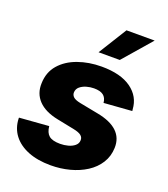

<svg xmlns="http://www.w3.org/2000/svg" viewBox="-141 -866 852 976"><g transform="rotate(20 284.5 -377.5)"><path d="M246.1 10.7Q175.3 10.7 123.5 -10Q71.8 -30.8 43.2 -68.4Q14.6 -106 12.7 -156.7Q12.7 -158.2 12.7 -159.4Q12.7 -160.6 12.7 -162.1L171.9 -174.3Q175.3 -139.6 193.8 -124Q212.4 -108.4 254.4 -108.4Q276.4 -108.4 297.1 -114Q317.9 -119.6 332 -131.3Q346.2 -143.1 346.7 -160.6Q347.7 -176.3 335.2 -186.5Q322.8 -196.8 293 -202.6L200.7 -221.2Q129.9 -235.4 94.2 -272.9Q58.6 -310.5 61 -365.7Q62.5 -425.8 98.1 -466.8Q133.8 -507.8 192.4 -528.8Q251 -549.8 319.8 -549.8Q423.3 -549.8 480.5 -508.5Q537.6 -467.3 541.5 -398.9Q542 -397 542.2 -394.8Q542.5 -392.6 542.5 -390.6L391.1 -379.4Q388.7 -406.7 371.6 -419.7Q354.5 -432.6 320.8 -432.6Q300.8 -432.6 280.5 -426.8Q260.3 -420.9 246.3 -409.2Q232.4 -397.5 231.4 -379.4Q230.5 -365.2 241 -354.7Q251.5 -344.2 280.3 -338.4L381.3 -318.8Q453.1 -305.2 488.8 -271.2Q524.4 -237.3 522.5 -183.6Q521 -137.7 498 -101.3Q475.1 -64.9 436.3 -40Q397.5 -15.1 348.4 -2.2Q299.3 10.7 246.1 10.7ZM279.3 -612.8 374.5 -766.1H526.9L394 -612.8Z"/></g></svg>

Font: Inter 16pt ExtraBold
Style: Italic
Weight: 800
Italic angle: -9.3988°
Version: Version 4.001;git-66647c0bb